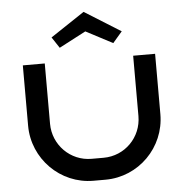

<svg xmlns="http://www.w3.org/2000/svg" viewBox="-54 -820 836 872"><g transform="rotate(-5 364.5 -384.0)"><path d="M566 -550V-275C566 -178 489 -100 392 -100H337C241 -100 163 -178 163 -275V-550H63V-275C63 -124 186 0 337 0H392C543 0 666 -123 666 -275V-550ZM524 -665 359 -768 204 -665 237 -615 359 -679 481 -615Z"/></g></svg>

Font: Bruno Ace SC
Style: Regular
Weight: 400
Designer: Astigmatic (AOETI)
Foundry: Astigmatic (AOETI)
Version: Version 1.000